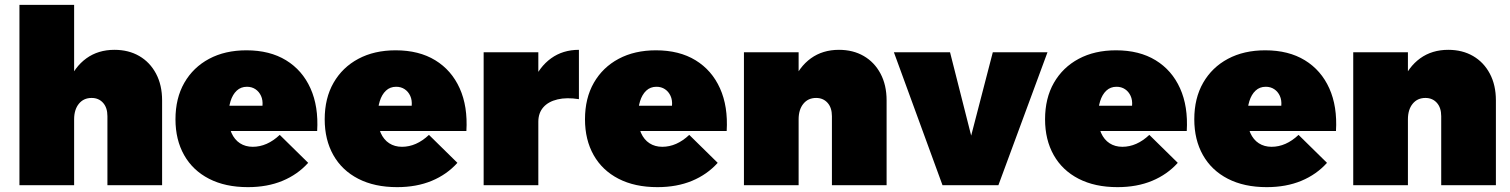

<svg xmlns="http://www.w3.org/2000/svg" viewBox="-20 -762 6215 790"><path d="M422 -284Q422 -319 404 -339Q386 -359 357 -359Q324 -359 304.5 -335Q285 -311 285 -271H235Q235 -358 261 -422.5Q287 -487 335.5 -522Q384 -557 451 -557Q509 -557 553 -531.5Q597 -506 622 -459Q647 -412 647 -349V0H422ZM60 -742H285V0H60Z M1060 -327Q1062 -350 1054 -367.5Q1046 -385 1031 -395Q1016 -405 996 -405Q971 -405 954 -389Q937 -373 928.5 -345.5Q920 -318 920 -284Q920 -243 932.5 -215Q945 -187 967.5 -172.5Q990 -158 1020 -158Q1079 -158 1131 -207L1248 -92Q1205 -44 1142.5 -18Q1080 8 1000 8Q907 8 840 -26.5Q773 -61 737.5 -124Q702 -187 702 -271Q702 -358 738.5 -421.5Q775 -485 840.5 -520Q906 -555 994 -555Q1090 -555 1157 -514Q1224 -473 1257.5 -398.5Q1291 -324 1285 -223H891V-327Z M1674 -327Q1676 -350 1668 -367.5Q1660 -385 1645 -395Q1630 -405 1610 -405Q1585 -405 1568 -389Q1551 -373 1542.5 -345.5Q1534 -318 1534 -284Q1534 -243 1546.5 -215Q1559 -187 1581.5 -172.5Q1604 -158 1634 -158Q1693 -158 1745 -207L1862 -92Q1819 -44 1756.5 -18Q1694 8 1614 8Q1521 8 1454 -26.5Q1387 -61 1351.5 -124Q1316 -187 1316 -271Q1316 -358 1352.5 -421.5Q1389 -485 1454.5 -520Q1520 -555 1608 -555Q1704 -555 1771 -514Q1838 -473 1871.5 -398.5Q1905 -324 1899 -223H1505V-327Z M2362 -354Q2312 -362 2274 -353Q2236 -344 2215.5 -320.5Q2195 -297 2195 -261L2145 -271Q2145 -358 2172 -422.5Q2199 -487 2247.5 -522Q2296 -557 2362 -557ZM1970 -547H2195V0H1970Z M2745 -327Q2747 -350 2739 -367.5Q2731 -385 2716 -395Q2701 -405 2681 -405Q2656 -405 2639 -389Q2622 -373 2613.5 -345.5Q2605 -318 2605 -284Q2605 -243 2617.5 -215Q2630 -187 2652.5 -172.5Q2675 -158 2705 -158Q2764 -158 2816 -207L2933 -92Q2890 -44 2827.5 -18Q2765 8 2685 8Q2592 8 2525 -26.5Q2458 -61 2422.5 -124Q2387 -187 2387 -271Q2387 -358 2423.5 -421.5Q2460 -485 2525.5 -520Q2591 -555 2679 -555Q2775 -555 2842 -514Q2909 -473 2942.5 -398.5Q2976 -324 2970 -223H2576V-327Z M3403 -284Q3403 -319 3385 -339Q3367 -359 3338 -359Q3305 -359 3285.5 -335Q3266 -311 3266 -271H3216Q3216 -358 3242 -422.5Q3268 -487 3316.5 -522Q3365 -557 3432 -557Q3490 -557 3534 -531.5Q3578 -506 3603 -459Q3628 -412 3628 -349V0H3403ZM3041 -547H3266V0H3041Z M3658 -547H3889L3976 -204L4065 -547H4290L4088 0H3858Z M4638 -327Q4640 -350 4632 -367.5Q4624 -385 4609 -395Q4594 -405 4574 -405Q4549 -405 4532 -389Q4515 -373 4506.5 -345.5Q4498 -318 4498 -284Q4498 -243 4510.5 -215Q4523 -187 4545.5 -172.5Q4568 -158 4598 -158Q4657 -158 4709 -207L4826 -92Q4783 -44 4720.5 -18Q4658 8 4578 8Q4485 8 4418 -26.5Q4351 -61 4315.5 -124Q4280 -187 4280 -271Q4280 -358 4316.5 -421.5Q4353 -485 4418.5 -520Q4484 -555 4572 -555Q4668 -555 4735 -514Q4802 -473 4835.5 -398.5Q4869 -324 4863 -223H4469V-327Z M5252 -327Q5254 -350 5246 -367.5Q5238 -385 5223 -395Q5208 -405 5188 -405Q5163 -405 5146 -389Q5129 -373 5120.5 -345.5Q5112 -318 5112 -284Q5112 -243 5124.5 -215Q5137 -187 5159.5 -172.5Q5182 -158 5212 -158Q5271 -158 5323 -207L5440 -92Q5397 -44 5334.5 -18Q5272 8 5192 8Q5099 8 5032 -26.5Q4965 -61 4929.5 -124Q4894 -187 4894 -271Q4894 -358 4930.5 -421.5Q4967 -485 5032.5 -520Q5098 -555 5186 -555Q5282 -555 5349 -514Q5416 -473 5449.5 -398.5Q5483 -324 5477 -223H5083V-327Z M5910 -284Q5910 -319 5892 -339Q5874 -359 5845 -359Q5812 -359 5792.5 -335Q5773 -311 5773 -271H5723Q5723 -358 5749 -422.5Q5775 -487 5823.5 -522Q5872 -557 5939 -557Q5997 -557 6041 -531.5Q6085 -506 6110 -459Q6135 -412 6135 -349V0H5910ZM5548 -547H5773V0H5548Z"/></svg>

Font: Alexandria Black
Style: Regular
Weight: 900
Designer: Mohamed Gaber
Foundry: Kief Type Foundry
Version: Version 5.100